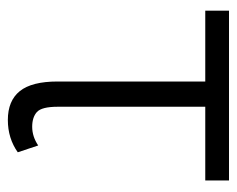

<svg xmlns="http://www.w3.org/2000/svg" viewBox="-76 -508 595 482"><g transform="rotate(90 221.0 -267.5)"><path d="M433.6 -545.4V-485.8H248.5V-115.2Q248.5 -75.2 261.7 -63.2Q274.9 -51.3 298.8 -51.3Q323.2 -51.3 345.7 -66.4L362.8 -15.1Q327.6 9.8 281.7 9.8Q233.4 9.8 209.2 -20.3Q185.1 -50.3 185.1 -115.2V-485.8H7.3V-545.4Z"/></g></svg>

Font: Interop Light
Style: Regular
Weight: 300
Designer: Rasmus Andersson, Google, Jang Haemin
Foundry: jhaemin
Version: Version 1.007